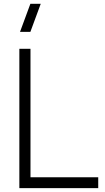

<svg xmlns="http://www.w3.org/2000/svg" viewBox="-20 -972 542 992"><path d="M137 -807.5H83.5L137 -952.5H190.5ZM80 0V-720H137.5V-56H487.5V0Z"/></svg>

Font: Manrope ExtraLight Light
Style: Regular
Weight: 300
Version: Version 4.504